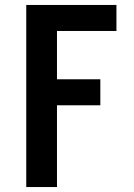

<svg xmlns="http://www.w3.org/2000/svg" viewBox="-20 -540 540 775"><path d="M86 215V-520H450V-415H210V-220H385V-115H210V215Z"/></svg>

Font: Iosevka SS04 Extrabold
Style: Regular
Weight: 800
Monospace: yes
Designer: Belleve Invis
Foundry: Belleve Invis
Version: Version 19.0.0; ttfautohint (v1.8.4)